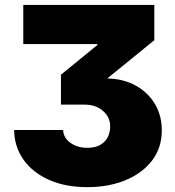

<svg xmlns="http://www.w3.org/2000/svg" viewBox="-20 -566 709 777"><path d="M334 191.4Q244.1 191.4 177.7 161.6Q111.3 131.8 74.7 79.6Q38.1 27.3 37.1 -40H235.4Q236.8 -8.3 264.9 12Q293 32.2 334 32.2Q376.5 32.2 401.1 8.8Q425.8 -14.6 425.8 -55.7Q425.8 -91.8 396.7 -117.2Q367.7 -142.6 322.3 -142.6H226.6V-263.7L374 -383.8V-387.7H74.2V-545.9H604.5V-403.3L414.1 -248.5Q480.5 -247.1 530 -219.2Q579.6 -191.4 607.2 -144.8Q634.8 -98.1 634.8 -39.1Q634.8 32.7 595 84.2Q555.2 135.7 487.1 163.6Q418.9 191.4 334 191.4Z"/></svg>

Font: Inter Black
Style: Regular
Weight: 900
Designer: Rasmus Andersson
Foundry: rsms
Version: Version 4.000;git-a52131595